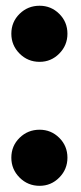

<svg xmlns="http://www.w3.org/2000/svg" viewBox="-20 -620 276 652"><path d="M114.5 11Q74.5 11 46.5 -17Q18.5 -45 18.5 -84.5Q18.5 -124.5 46.5 -152Q74.5 -179.5 114.5 -179.5Q153.5 -179.5 181.2 -152Q209 -124.5 209 -84.5Q209 -45 181.2 -17Q153.5 11 114.5 11ZM114.5 -410Q74.5 -410 46.5 -438Q18.5 -466 18.5 -505.5Q18.5 -545.5 46.5 -573Q74.5 -600.5 114.5 -600.5Q153.5 -600.5 181.2 -573Q209 -545.5 209 -505.5Q209 -466 181.2 -438Q153.5 -410 114.5 -410Z"/></svg>

Font: Anybody ExtraBold
Style: Regular
Weight: 800
Designer: Tyler Finck
Foundry: Etcetera Type Company
Version: Version 1.010; ttfautohint (v1.8.3) -l 8 -r 50 -G 200 -x 14 